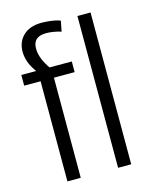

<svg xmlns="http://www.w3.org/2000/svg" viewBox="-114 -829 721 904"><g transform="rotate(-15 247.0 -376.5)"><path d="M101 -488H21V-540H124L109 -520Q92 -540 79.5 -561Q67 -582 61 -603Q55 -624 55 -644Q55 -692 87 -722.5Q119 -753 177 -753Q191 -753 207 -751.5Q223 -750 239 -747Q255 -744 267 -739L257 -688Q238 -694 219.5 -697Q201 -700 184 -700Q152 -700 136 -685.5Q120 -671 120 -642Q120 -613 134.5 -581.5Q149 -550 177 -515L132 -540H267V-488H166V0H101ZM412 -740V0H348V-740Z"/></g></svg>

Font: Pathway Extreme SemiCondensed ExtraLight
Style: Regular
Weight: 250
Width: 4
Version: Version 1.001;gftools[0.9.26]